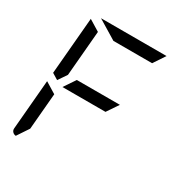

<svg xmlns="http://www.w3.org/2000/svg" viewBox="-223 -1164 1261 1329"><g transform="rotate(30 408.0 -500.0)"><path d="M205 -454 267 -546H611L549 -454ZM196 -546 149 -477 100 -507 139 -959V-961L227 -907ZM351 -907 198 -1000H720H722L660 -907ZM94 0Q78 -1 67.5 -12.5Q57 -24 59 -41L93 -436L181 -382L156 -93Z"/></g></svg>

Font: DSEG7 Modern Mini
Style: Italic
Weight: 400
Italic angle: -5°
Designer: Keshikan(Twitter:@keshinomi_88pro)
Version: Version 0.46